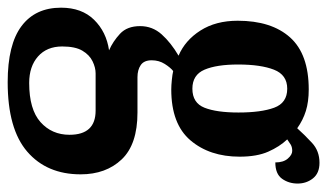

<svg xmlns="http://www.w3.org/2000/svg" viewBox="-197 -420 852 500"><g transform="rotate(90 229.0 -170.0)"><path d="M193 236Q95 236 47 200Q-1 164 -1 97Q-1 43 30.5 11Q62 -21 110 -28Q87 -38 67 -56.5Q47 -75 47 -109Q47 -141 68.5 -165Q90 -189 124 -209Q84 -226 58.5 -266Q33 -306 33 -363Q33 -451 76.5 -499.5Q120 -548 212 -548Q244 -548 268 -540.5Q292 -533 313 -518Q330 -537 351 -556.5Q372 -576 403 -576Q430 -576 443.5 -559Q457 -542 457 -519Q457 -496 444.5 -478.5Q432 -461 402 -461Q402 -482 392 -493.5Q382 -505 372 -505Q362 -505 355.5 -501Q349 -497 342 -492Q361 -472 374 -442.5Q387 -413 387 -368Q387 -290 344.5 -240Q302 -190 212 -190Q202 -190 187 -191.5Q172 -193 164 -195Q155 -188 145.5 -173Q136 -158 136 -139Q136 -119 148.5 -110.5Q161 -102 180 -102H272Q355 -102 394 -61Q433 -20 433 46Q433 134 374 185Q315 236 193 236ZM210 -245Q247 -245 259.5 -276.5Q272 -308 272 -365Q272 -424 259.5 -458Q247 -492 210 -492Q174 -492 160.5 -457.5Q147 -423 147 -364Q147 -308 160.5 -276.5Q174 -245 210 -245ZM195 180Q264 180 297 150.5Q330 121 330 75Q330 7 267 7H170Q155 7 138.5 15Q122 23 111 41.5Q100 60 100 94Q100 134 126 157Q152 180 195 180Z"/></g></svg>

Font: Noto Serif Hebrew ExtraCondensed
Style: Bold
Weight: 700
Width: 2
Designer: Monotype Design Team
Foundry: Monotype Imaging Inc.
Version: Version 2.004; ttfautohint (v1.8.4.7-5d5b)